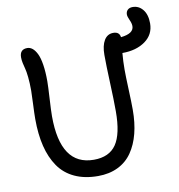

<svg xmlns="http://www.w3.org/2000/svg" viewBox="-90 -920 939 1006"><g transform="rotate(-10 379.0 -416.5)"><path d="M351.1 3.9Q279.8 3.9 226.8 -20.8Q173.8 -45.4 141.6 -92Q109.4 -138.7 93.8 -202.1Q78.1 -265.6 78.1 -347.2Q78.1 -376.5 80.6 -428.2Q83 -480 83 -497.1Q83 -539.1 79.6 -570.6Q76.2 -602.1 72 -616.7Q67.9 -631.3 64.5 -647.5Q61 -663.6 61 -678.2Q61 -721.2 101.1 -721.2Q115.7 -721.2 128.4 -711.2Q141.1 -701.2 151.9 -679.9Q162.6 -658.7 168.7 -620.8Q174.8 -583 174.8 -532.2Q174.8 -505.9 170.9 -440.9Q167 -376 167 -346.2Q167 -84 344.2 -84Q426.3 -84 463.6 -138.9Q501 -193.8 501 -314Q501 -375 497.1 -467Q493.2 -559.1 493.2 -615.2Q493.2 -664.6 510.3 -692.9Q527.3 -721.2 559.1 -721.2Q591.3 -721.2 595.2 -691.9Q664.1 -699.2 664.1 -738.8Q664.1 -753.4 655 -772.9Q646 -792.5 646 -803.2Q646 -818.4 655.5 -827.6Q665 -836.9 682.1 -836.9Q714.8 -836.9 736.3 -810.3Q757.8 -783.7 757.8 -736.8Q757.8 -677.7 710 -643.3Q662.1 -608.9 587.9 -608.9Q584 -564.9 584 -521Q584 -486.8 586.9 -416Q589.8 -345.2 589.8 -307.1Q589.8 -237.3 575.4 -180.9Q561 -124.5 532.2 -82.8Q503.4 -41 457.3 -18.6Q411.1 3.9 351.1 3.9Z"/></g></svg>

Font: Shantell Sans Bouncy
Style: Regular
Weight: 400
Designer: Stephen Nixon, Anya Danilova, Shantell Martin
Foundry: Arrow Type
Version: Version 1.006;[9816181b4]